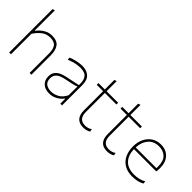

<svg xmlns="http://www.w3.org/2000/svg" viewBox="59 -1507 2285 2285"><g transform="rotate(45 1201.5 -365.0)"><path d="M105 0V-731L135 -739V-401H141Q156 -422 181.8 -446Q207.5 -470 243.8 -487Q280 -504 327 -504Q409.5 -504 444.2 -457.8Q479 -411.5 479 -326V0H449V-326Q449 -398 422.5 -435Q396 -472 326 -472Q261.5 -472 215.2 -434.8Q169 -397.5 135 -345V0Z M786 9Q714 9 674.5 -28.8Q635 -66.5 635 -127Q635 -179 660 -209Q685 -239 721.8 -254Q758.5 -269 793 -276L966 -312Q966.5 -320.5 966.5 -328.5Q966.5 -385.5 951 -415.5Q933 -449.5 902.2 -460.8Q871.5 -472 835 -472Q800.5 -472 758.2 -463.8Q716 -455.5 659 -432L656 -465Q692 -481 741.5 -492.5Q791 -504 835 -504Q908 -504 951.5 -465Q995 -426 995 -339V0H966V-80H960Q934.5 -44 887.8 -17.5Q841 9 786 9ZM786 -23Q835 -23 885 -50.2Q935 -77.5 965 -141L966 -289Q956.5 -284.5 940.5 -279Q924.5 -273.5 893 -266Q861.5 -258.5 805 -248Q767.5 -241 736 -227.8Q704.5 -214.5 685.2 -190.5Q666 -166.5 666 -128Q666 -71 699.8 -47Q733.5 -23 786 -23Z M1358 9Q1221 9 1221 -145V-465H1114V-494H1221V-654L1251 -665V-494H1445V-465H1251V-143Q1251 -23 1360 -23Q1381 -23 1405 -30Q1429 -37 1446 -51L1452 -17Q1439.5 -6.5 1414.2 1.2Q1389 9 1358 9Z M1758 9Q1621 9 1621 -145V-465H1514V-494H1621V-654L1651 -665V-494H1845V-465H1651V-143Q1651 -23 1760 -23Q1781 -23 1805 -30Q1829 -37 1846 -51L1852 -17Q1839.5 -6.5 1814.2 1.2Q1789 9 1758 9Z M2184 9Q2101 9 2046.2 -24.8Q1991.5 -58.5 1964.2 -117.2Q1937 -176 1937 -251Q1937 -324.5 1964.8 -381.8Q1992.5 -439 2042 -471.5Q2091.5 -504 2157 -504Q2245 -504 2296.5 -449.2Q2348 -394.5 2348 -297Q2348 -262.5 2344 -237H1968Q1971 -138.5 2024 -80.8Q2077 -23 2184 -23Q2224 -23 2262.2 -32Q2300.5 -41 2335 -61L2338 -27Q2309.5 -10 2269 -0.5Q2228.5 9 2184 9ZM2158 -472Q2070 -472 2021 -414Q1972 -356 1968.5 -266H2317Q2318 -273.5 2318 -281Q2318 -288 2318 -295Q2318 -386 2274 -429Q2230 -472 2158 -472Z"/></g></svg>

Font: Heraclito Thin
Style: Regular
Weight: 100
Designer: Kostas Bartsokas (font) & Cristiano Sobral (main changes)
Foundry: Kostas Bartsokas (font) & Cristiano Sobral (main changes)
Version: Version 1.00;July 8, 2020;FontCreator 13.0.0.2655 64-bit